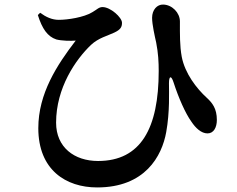

<svg xmlns="http://www.w3.org/2000/svg" viewBox="-20 -768 1040 842"><path d="M406 54C616 54 690 -83 709 -189C725 -278 721 -365 721 -403C721 -436 731 -438 741 -407C763 -339 793 -271 819 -235C838 -206 863 -183 890 -183C917 -183 931 -209 931 -242C931 -292 911 -317 887 -339C842 -380 791 -446 777 -519C768 -568 769 -618 769 -674C769 -712 735 -747 696 -748C669 -749 647 -725 647 -690C647 -660 659 -608 665 -581C674 -535 676 -496 676 -457C676 -206 598 -62 410 -62C306 -62 226 -122 226 -230C226 -383 312 -507 379 -571C412 -602 452 -611 481 -625C509 -638 515 -650 515 -668C515 -692 464 -737 430 -737C413 -737 407 -727 384 -714C348 -692 277 -681 238 -681C208 -681 182 -693 156 -712L146 -702C165 -642 188 -608 227 -595C250 -589 290 -588 312 -590C230 -483 148 -358 148 -206C148 -23 269 54 406 54Z"/></svg>

Font: Source Han Serif CN
Style: Bold
Weight: 700
Designer: Ryoko NISHIZUKA 西塚涼子 (kana & ideographs); Frank Grießhammer (Latin, Greek & Cyrillic); Wenlong ZHANG 张文龙 (bopomofo); San
Foundry: Adobe
Version: Version 2.003;hotconv 1.1.1;makeotfexe 2.6.0